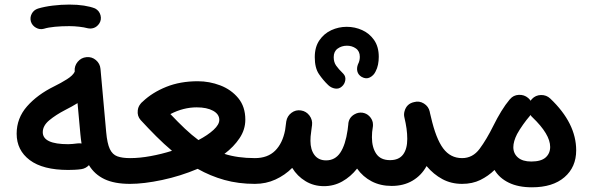

<svg xmlns="http://www.w3.org/2000/svg" viewBox="-20 -754 2542 822"><path d="M51.3 -181.6Q51.3 -248 95.7 -298.6Q140.1 -349.1 211.9 -384.3Q240.7 -398.4 266.4 -414.6Q292 -430.7 299.8 -446.8V-449.2Q297.9 -471.7 312.7 -489.5Q327.6 -507.3 350.1 -509.3Q373 -511.7 390.6 -496.8Q408.2 -481.9 410.2 -459L411.1 -449.7Q411.6 -446.8 411.6 -443.8L434.6 -188.5Q439 -139.6 450.2 -116Q461.4 -92.3 482.4 -84.7Q503.4 -77.1 536.6 -77.1H537.1Q560.1 -77.1 576.2 -61Q592.3 -44.9 592.3 -22Q592.3 0.5 576.2 16.8Q560.1 33.2 537.1 33.2H536.6Q469.7 33.2 427.2 12.9Q384.8 -7.3 360.8 -46.9Q347.2 -32.7 328.1 -29.8Q314.5 -27.8 298.8 -27.1Q283.2 -26.4 272 -26.4Q163.6 -26.4 107.4 -68.6Q51.3 -110.8 51.3 -181.6ZM163.1 -188Q163.1 -136.7 272 -136.7Q279.8 -136.7 290.8 -137.7Q301.8 -138.7 312.5 -140.1Q320.8 -141.1 329.1 -139.6Q326.2 -157.7 324.2 -178.7L312 -312.5Q289.1 -298.3 259.3 -283.2Q218.8 -262.2 190.9 -239Q163.1 -215.8 163.1 -188ZM112.3 -661.6Q107.4 -679.2 116 -695.3Q124.5 -711.4 142.6 -717.3Q169.9 -725.6 205.8 -730Q241.7 -734.4 276.9 -734.4Q311.5 -734.4 339.6 -730Q367.7 -725.6 387.2 -717.8Q405.3 -708 410.4 -688.5Q415.5 -668.9 404.3 -652.3Q395 -639.2 381.8 -634.5Q368.7 -629.9 354.5 -633.3Q340.3 -637.2 319.1 -639.6Q297.9 -642.1 276.9 -642.1Q243.7 -642.1 215.1 -639.4Q186.5 -636.7 168 -630.9Q150.4 -626 134 -635.3Q117.7 -644.5 112.3 -661.6Z M481.4 -22Q481.4 -44.9 497.8 -61Q514.2 -77.1 537.1 -77.1Q578.1 -77.1 624.8 -85.7Q671.4 -94.2 716.3 -108.4Q682.1 -137.2 648.9 -170.4Q615.7 -203.6 582 -240.2Q566.9 -257.3 569.8 -281.2Q571.3 -296.4 580.6 -308.1Q585 -314.5 590.8 -318.8L591.3 -319.3Q631.8 -357.9 691.7 -382.1Q751.5 -406.2 826.7 -406.2Q876.5 -406.2 923.1 -388.4Q969.7 -370.6 1000 -334Q1030.3 -297.4 1030.3 -241.7Q1030.3 -199.2 1005.6 -162.4Q981 -125.5 940.9 -95.2Q997.6 -77.1 1070.8 -77.1H1071.3Q1094.2 -77.1 1110.4 -61Q1126.5 -44.9 1126.5 -22Q1126.5 0.5 1110.4 16.8Q1094.2 33.2 1071.3 33.2H1070.8Q1001 33.2 940.7 16.4Q880.4 -0.5 826.2 -31.2Q752.4 0 674.1 16.6Q595.7 33.2 537.1 33.2Q514.6 33.2 498 16.8Q481.4 0.5 481.4 -22ZM822.3 -294.4Q765.1 -294.4 709.5 -265.6Q742.2 -231 771.7 -203.1Q801.3 -175.3 829.6 -154.3Q869.6 -175.3 894.3 -198Q918.9 -220.7 918.9 -240.7Q918.9 -265.1 892.3 -279.8Q865.7 -294.4 822.3 -294.4Z M1016.1 -22Q1016.1 -44.9 1032.2 -61Q1048.3 -77.1 1071.3 -77.1Q1126 -77.1 1158 -108.9Q1189.9 -140.6 1200.7 -197.3Q1202.6 -211.4 1205.6 -234.4Q1209.5 -257.3 1227.8 -271Q1246.1 -284.7 1268.6 -281.2Q1291 -277.8 1304.9 -259.3Q1318.8 -240.7 1315.9 -217.8Q1315.4 -213.9 1314.9 -210.9Q1314 -203.6 1313 -196.3Q1310.5 -179.7 1309.8 -169.9Q1309.1 -160.2 1309.1 -150.9Q1309.1 -113.3 1326.4 -90.3Q1343.8 -67.4 1376 -67.4Q1414.6 -67.4 1436.8 -100.3Q1459 -133.3 1468.3 -197.8Q1469.2 -209.5 1471.2 -222.2V-224.1Q1473.6 -250 1496.1 -263.7Q1496.1 -264.2 1496.6 -264.2Q1496.6 -264.2 1497.1 -264.2Q1513.2 -273.9 1531.7 -271.5Q1548.8 -269 1561 -256.8Q1573.2 -244.6 1576.2 -228.5Q1576.2 -228 1576.2 -227.5Q1576.2 -227.5 1576.2 -227.1Q1577.1 -220.7 1576.7 -214.4Q1575.2 -201.2 1573.2 -188.5Q1572.3 -176.8 1572.3 -166.5Q1572.3 -123 1590.8 -95.7Q1609.4 -68.4 1649.9 -68.4Q1687.5 -68.4 1705.6 -92.3Q1723.6 -116.2 1723.6 -159.2Q1723.6 -180.7 1720.5 -203.4Q1717.3 -226.1 1711.4 -251Q1708 -264.2 1711.9 -277.8Q1720.7 -310.1 1752.9 -316.9Q1774.9 -323.2 1794.9 -310.8Q1814.9 -298.3 1819.8 -275.9Q1820.3 -272.9 1820.8 -270.5Q1823.2 -260.7 1825.2 -252.4Q1846.2 -160.6 1877.2 -118.9Q1908.2 -77.1 1958 -77.1H1958.5Q1981.4 -77.1 1997.6 -61Q2013.7 -44.9 2013.7 -22Q2013.7 0.5 1997.6 16.8Q1981.4 33.2 1958.5 33.2H1958Q1911.6 33.2 1874 12.9Q1836.4 -7.3 1806.2 -43Q1784.2 -2.9 1746.1 19.5Q1708 42 1656.7 42Q1608.9 42 1571.3 22.5Q1533.7 2.9 1508.8 -32.2Q1481 2.9 1445.1 22.9Q1409.2 43 1367.2 43Q1323.2 43 1288.1 21.7Q1252.9 0.5 1231 -35.2Q1199.7 -3.9 1159.2 14.6Q1118.7 33.2 1071.3 33.2Q1048.8 33.2 1032.5 16.8Q1016.1 0.5 1016.1 -22ZM1327.6 -509.3Q1327.6 -552.7 1347.4 -581.5Q1367.2 -610.4 1398.4 -624.8Q1429.7 -639.2 1464.6 -639.2Q1499.5 -639.2 1530.8 -625Q1562 -610.8 1581.8 -582.3Q1601.6 -553.7 1601.6 -510.7Q1601.6 -493.7 1598.4 -477.5Q1595.2 -461.4 1587.9 -447.8Q1580.1 -431.2 1563.7 -422.6Q1547.4 -414.1 1528.3 -424.8Q1513.7 -433.6 1510 -448.2Q1506.3 -462.9 1512.7 -479Q1520.5 -493.7 1520.5 -510.7Q1520.5 -534.7 1503.7 -546.6Q1486.8 -558.6 1464.6 -558.3Q1442.4 -558.1 1425.5 -545.9Q1408.7 -533.7 1408.7 -509.3Q1408.7 -488.3 1418.7 -473.6Q1428.7 -459 1449.7 -438.5Q1460.9 -426.8 1458.3 -410.4Q1455.6 -394 1443.8 -383.8Q1431.2 -372.1 1414.3 -375Q1397.5 -377.9 1385.3 -389.6Q1362.8 -411.1 1345.2 -437.3Q1327.6 -463.4 1327.6 -509.3Z M1903.3 -22Q1903.3 -44.9 1919.7 -61Q1936 -77.1 1958.5 -77.1Q2003.9 -77.1 2033.4 -116.9Q2063 -156.7 2092.8 -216.8Q2108.4 -248.5 2126.2 -277.6Q2144 -306.6 2162.1 -328.1L2163.6 -329.6Q2177.7 -346.7 2200.9 -347.9Q2224.1 -349.1 2241.2 -334.5Q2247.1 -329.6 2251.5 -322.8Q2253.9 -326.7 2257.3 -330.1Q2272.9 -346.7 2296.1 -347.2Q2319.3 -347.7 2335.9 -332Q2446.8 -226.6 2446.8 -110.4Q2446.8 -38.6 2396.7 4.6Q2346.7 47.9 2257.3 47.9Q2198.7 47.9 2158.2 28.1Q2117.7 8.3 2097.2 -26.4Q2070.8 -0.5 2036.6 16.4Q2002.4 33.2 1958.5 33.2Q1936 33.2 1919.7 16.8Q1903.3 0.5 1903.3 -22ZM2177.7 -124Q2177.7 -96.7 2197.5 -79.6Q2217.3 -62.5 2254.4 -62.5Q2296.4 -62.5 2315.9 -79.8Q2335.4 -97.2 2335.4 -125Q2335.4 -179.2 2259.3 -252Q2254.4 -256.3 2251 -261.7Q2249.5 -259.3 2247.6 -256.8Q2234.4 -241.7 2219.5 -220.7Q2204.6 -199.7 2193.8 -180.2Q2177.7 -148.4 2177.7 -124Z"/></svg>

Font: Mikhak-FD SemiBold
Style: Regular
Weight: 600
Designer: Amin Abedi
Version: Version 3.2